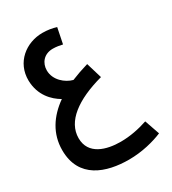

<svg xmlns="http://www.w3.org/2000/svg" viewBox="-202 -679 948 1057"><g transform="rotate(-30 272.5 -150.5)"><path d="M303 271C386 271 465 250 517 228L484 133C430 151 372 163 312 163C223 163 120 135 120 30C120 -76 225 -154 395 -200L365 -300C327 -289 290 -276 256 -262C210 -274 155 -318 155 -381C155 -427 186 -468 243 -468C266 -468 286 -464 304 -460L324 -559C298 -567 269 -572 237 -572C133 -572 38 -499 40 -382C42 -288 98 -232 148 -203C63 -143 9 -62 9 42C9 222 159 271 303 271Z"/></g></svg>

Font: Noto Sans Arabic UI XCn SmBd
Style: Regular
Weight: 600
Width: 2
Designer: Monotype Design Team, Nadine Chahine and Nizar Qandah
Foundry: Monotype Imaging Inc.
Version: Version 2.010